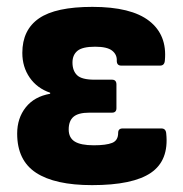

<svg xmlns="http://www.w3.org/2000/svg" viewBox="-20 -528 534 559"><path d="M248 11Q140 11 85 -25Q30 -61 30 -139Q30 -184 55 -215.5Q80 -247 126 -255V-258Q88 -271 66.5 -302Q45 -333 45 -374Q45 -441 93.5 -474.5Q142 -508 249 -508Q362 -508 414.5 -467Q467 -426 460 -352Q459 -337 446 -337H333Q320 -337 320 -351Q321 -369 306.5 -380.5Q292 -392 257 -392Q220 -392 205.5 -380Q191 -368 191 -346Q191 -322 204.5 -309Q218 -296 255 -296H306Q319 -296 319 -282V-213Q319 -200 306 -200H240Q208 -200 194 -188Q180 -176 180 -151Q180 -127 197.5 -116Q215 -105 253 -105Q289 -105 306.5 -112Q324 -119 324 -141Q324 -154 337 -154H450Q463 -154 464 -139Q472 -61 419.5 -25Q367 11 248 11Z"/></svg>

Font: Sofia Sans Semi Condensed Black
Style: Regular
Weight: 900
Designer: Botio Nikoltchev, Ani Petrova
Foundry: lettersoup
Version: Version 4.100; ttfautohint (v1.8.4.7-5d5b)